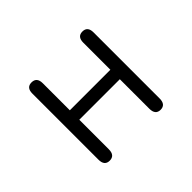

<svg xmlns="http://www.w3.org/2000/svg" viewBox="-145 -995 1289 1289"><g transform="rotate(-45 500.0 -350.5)"><path d="M209 -37.1V-664.1Q209 -721.7 257.8 -721.7Q307.6 -721.7 307.6 -664.1V-407.2H692.4V-664.1Q692.4 -721.7 741.2 -721.7Q790 -721.7 790 -664.1V-37.1Q790 21.5 741.2 21.5Q692.4 21.5 692.4 -37.1V-317.4H307.6V-37.1Q307.6 21.5 257.8 21.5Q209 21.5 209 -37.1Z"/></g></svg>

Font: KTXP_ComRound
Style: Medium
Weight: 500
Version: Version 1.01;May 16, 2022;FontCreator 13.0.0.2683 64-bit